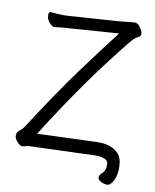

<svg xmlns="http://www.w3.org/2000/svg" viewBox="-91 -774 781 967"><g transform="rotate(10 300.0 -290.5)"><path d="M132 -68 433 -79Q508 -82 545 -44Q567 -23 568.5 21Q570 65 555.5 94Q541 123 524.5 123.5Q508 124 491.5 115Q475 106 475 95Q475 84 487 72Q508 55 506 21Q506 4 486.5 -4Q467 -12 436 -11L92 1Q89 3 86 4Q78 7 67.5 7Q57 7 42.5 -9.5Q28 -26 28 -37Q28 -48 30 -54Q32 -60 45 -71Q58 -82 62 -88Q190 -287 284.5 -415.5Q379 -544 451 -637L199 -619Q175 -618 154.5 -615.5Q134 -613 124 -612H123Q113 -612 98 -628.5Q83 -645 83 -664Q83 -683 91 -683H93Q137 -679 155.5 -679Q174 -679 198 -681L440 -697Q463 -699 485 -702Q507 -705 521 -705Q535 -705 548.5 -686Q562 -667 562 -654.5Q562 -642 555 -639Q538 -633 517 -610Q325 -375 132 -68Z"/></g></svg>

Font: LXGW WenKai
Style: Regular
Weight: 400
Designer: LXGW / Fontworks Inc.
Foundry: LXGW / Fontworks Inc.
Version: Version 1.520; June 14, 2025